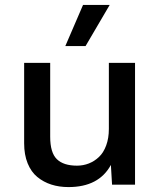

<svg xmlns="http://www.w3.org/2000/svg" viewBox="-20 -758 658 788"><path d="M320.8 -737.8H430.2L331.1 -568.8H248ZM261.2 9.8Q222.7 9.8 190.7 -0.5Q158.7 -10.7 133.3 -31.5Q107.9 -52.2 93.5 -87.6Q79.1 -123 79.1 -169.9V-500H186V-196.8Q186 -131.3 213.4 -104.7Q240.7 -78.1 295.9 -78.1Q321.8 -78.1 344.7 -87.2Q367.7 -96.2 386.2 -113.8Q404.8 -131.3 415.8 -161.1Q426.8 -190.9 426.8 -229V-500H534.2V0H439.9L435.1 -81.1Q385.7 9.8 261.2 9.8Z"/></svg>

Font: Work Sans Medium
Style: Regular
Weight: 500
Designer: Wei Huang
Foundry: Wei Huang
Version: Version 2.012